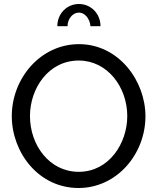

<svg xmlns="http://www.w3.org/2000/svg" viewBox="-20 -936 788 961"><path d="M373 5C565 5 708 -165 708 -354C708 -532 574 -715 375 -715C183 -715 39 -544 39 -355C39 -173 173 5 373 5ZM130 -355C130 -494 223 -633 374 -633C518 -633 617 -500 617 -355C617 -219 526 -76 374 -76C227 -76 130 -210 130 -355ZM375 -873C404 -873 429 -844 433 -805H483C483 -868 435 -916 375 -916C315 -916 267 -868 267 -805H318C318 -841 344 -873 375 -873Z"/></svg>

Font: Raleway Med
Style: Regular
Weight: 500
Designer: Matt McInerney, Pablo Impallari, Rodrigo Fuenzalida
Foundry: Matt McInerney, Pablo Impallari, Rodrigo Fuenzalida
Version: Version 3.00 July 28, 2015